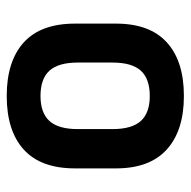

<svg xmlns="http://www.w3.org/2000/svg" viewBox="-18 -524 554 557"><g transform="rotate(90 258.5 -246.0)"><path d="M259 11Q158 11 103.5 -38.5Q49 -88 49 -187V-306Q49 -404 103.5 -453.5Q158 -503 259 -503Q359 -503 414 -453.5Q469 -404 469 -306V-187Q469 -88 414.5 -38.5Q360 11 259 11ZM259 -87Q308 -87 331.5 -113Q355 -139 355 -195V-296Q355 -352 331.5 -378Q308 -404 259 -404Q209 -404 185.5 -378Q162 -352 162 -296V-195Q162 -139 185.5 -113Q209 -87 259 -87Z"/></g></svg>

Font: Sofia Sans Semi Condensed
Style: Bold
Weight: 700
Designer: Botio Nikoltchev, Ani Petrova
Foundry: lettersoup
Version: Version 4.100; ttfautohint (v1.8.4.7-5d5b)